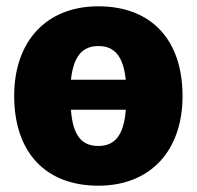

<svg xmlns="http://www.w3.org/2000/svg" viewBox="-20 -571 624 609"><path d="M292 -551C126 -551 25 -439 25 -267C25 -85 127 18 292 18C458 18 559 -94 559 -266C559 -448 457 -551 292 -551ZM292 -425C343 -425 371 -393 379 -318H205C213 -392 241 -425 292 -425ZM292 -108C239 -108 211 -141 205 -223H379C373 -143 345 -108 292 -108Z"/></svg>

Font: Fira Sans ExtraBold
Style: Regular
Weight: 800
Designer: bBox Type GmbH & Carrois Corporate GbR & Edenspiekermann AG
Foundry: bBox Type GmbH & Carrois Corporate GbR & Edenspiekermann AG
Version: Version 4.300;PS 004.300;hotconv 1.0.88;makeotf.lib2.5.64775